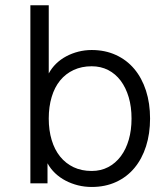

<svg xmlns="http://www.w3.org/2000/svg" viewBox="-20 -705 650 744"><path d="M561.5 -245.6Q561.5 -187 545.9 -138.2Q530.3 -89.4 501 -54.2Q471.7 -19 429.7 0.2Q387.7 19.5 335.4 19.5Q308.1 19.5 282.5 13.2Q256.8 6.8 234.4 -4.9Q211.9 -16.6 193.8 -33.7Q175.8 -50.8 164.1 -72.3V5.4H97.7V-684.6H168.9V-420.4Q180.2 -441.4 197.5 -458.3Q214.8 -475.1 236.8 -486.8Q258.8 -498.5 283.9 -504.9Q309.1 -511.2 335.4 -511.2Q387.2 -511.2 429.2 -491.9Q471.2 -472.7 500.5 -437.7Q529.8 -402.8 545.7 -353.8Q561.5 -304.7 561.5 -245.6ZM489.7 -245.6Q489.7 -291 478.8 -328.1Q467.8 -365.2 447.8 -392.1Q427.7 -418.9 399.2 -433.6Q370.6 -448.2 335.4 -448.2Q296.4 -448.2 265.4 -433.8Q234.4 -419.4 212.9 -393.1Q191.4 -366.7 180.2 -329.1Q168.9 -291.5 168.9 -245.6Q168.9 -200.2 180.2 -162.6Q191.4 -125 212.9 -98.4Q234.4 -71.8 265.1 -57.1Q295.9 -42.5 335.4 -42.5Q370.6 -42.5 399.2 -57.4Q427.7 -72.3 448 -99.4Q468.3 -126.5 479 -163.6Q489.7 -200.7 489.7 -245.6Z"/></svg>

Font: SakalBharati
Style: Regular
Weight: 400
Designer: CDAC GIST
Foundry: CDAC
Version: 13.02